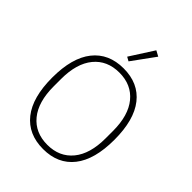

<svg xmlns="http://www.w3.org/2000/svg" viewBox="-263 -1070 1215 1215"><g transform="rotate(45 344.5 -462.5)"><path d="M66 -349Q66 -526 139 -618Q212 -710 345 -710Q478 -710 550.5 -618Q623 -526 623 -349Q623 -172 550.5 -80Q478 12 345 12Q212 12 139 -80Q66 -172 66 -349ZM577 -316V-382Q577 -521 515 -596.5Q453 -672 345 -672Q236 -672 174 -596.5Q112 -521 112 -382V-316Q112 -177 174 -101.5Q236 -26 345 -26Q453 -26 515 -101.5Q577 -177 577 -316ZM447 -917 335 -763 308 -778 410 -937Z"/></g></svg>

Font: Anuphan ExtraLight
Style: Regular
Weight: 200
Designer: Cadson Demak
Version: Version 3.001